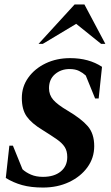

<svg xmlns="http://www.w3.org/2000/svg" viewBox="-20 -832 499 862"><path d="M173 10Q119 10 79.5 -1Q40 -12 6 -33L22 -178H38L81 -72Q96 -58 119 -48Q142 -38 173 -38Q223 -38 252.5 -62Q282 -86 282 -127Q282 -154 270.5 -172Q259 -190 234.5 -207Q210 -224 170 -249Q122 -278 100 -309Q78 -340 78 -392Q78 -443 107 -483.5Q136 -524 185 -547.5Q234 -571 295 -571Q379 -571 438 -532L423 -390H407L365 -493Q352 -505 335 -513.5Q318 -522 292 -522Q254 -522 227 -499Q200 -476 200 -436Q200 -406 219 -384Q238 -362 284 -335Q345 -299 374 -265.5Q403 -232 403 -176Q403 -123 372.5 -81Q342 -39 290 -14.5Q238 10 173 10ZM153 -635 315 -812H359L453 -635H434L322 -725L172 -635Z"/></svg>

Font: Spectral SC
Style: Bold Italic
Weight: 700
Italic angle: -10°
Designer: Jean-Baptiste Levee
Foundry: Production Type
Version: Version 2.001